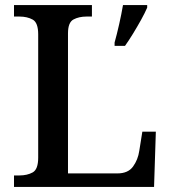

<svg xmlns="http://www.w3.org/2000/svg" viewBox="-20 -734 672 754"><path d="M35 0V-45H56Q87 -45 108.5 -57Q130 -69 130 -115V-599Q130 -645 108.5 -657Q87 -669 56 -669H35V-714H341V-669H320Q290 -669 268.5 -657.5Q247 -646 247 -603V-53H441Q483 -53 502.5 -80Q522 -107 527 -142L539 -217H592L585 0ZM430 -567Q439 -599 448 -639Q457 -679 463 -714H558V-704Q549 -683 534 -656Q519 -629 502.5 -602Q486 -575 471 -554H430Z"/></svg>

Font: Noto Serif NP Hmong Medium
Style: Regular
Weight: 500
Designer: Dalton Maag Ltd
Foundry: Dalton Maag Ltd
Version: Version 1.001; ttfautohint (v1.8.4.7-5d5b)